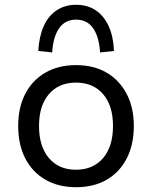

<svg xmlns="http://www.w3.org/2000/svg" viewBox="-20 -773 635 802"><path d="M298 9Q224 9 169.5 -22.5Q115 -54 85.5 -111.5Q56 -169 56 -247Q56 -324 85.5 -381Q115 -438 169.5 -469.5Q224 -501 297 -501Q372 -501 425.5 -469.5Q479 -438 509 -381Q539 -324 539 -247Q539 -169 509.5 -111.5Q480 -54 426 -22.5Q372 9 298 9ZM297 -64Q369 -64 410.5 -112.5Q452 -161 452 -247Q452 -332 410.5 -380Q369 -428 297 -428Q226 -428 184.5 -380Q143 -332 143 -247Q143 -161 184.5 -112.5Q226 -64 297 -64ZM198 -554 140 -560Q143 -619 162 -662.5Q181 -706 216 -729.5Q251 -753 298 -753Q346 -753 380.5 -729.5Q415 -706 434.5 -662.5Q454 -619 456 -560L398 -554Q394 -619 369 -655Q344 -691 298 -691Q252 -691 227 -655Q202 -619 198 -554Z"/></svg>

Font: Nunito Sans 9pt
Style: Regular
Weight: 400
Version: Version 3.101;gftools[0.9.27]